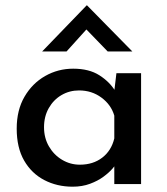

<svg xmlns="http://www.w3.org/2000/svg" viewBox="-20 -694 631 724"><path d="M254 10Q195 10 147 -15Q99 -40 71 -88.5Q43 -137 43 -209Q43 -279 72.5 -329.5Q102 -380 150.5 -407.5Q199 -435 256 -435Q316 -435 355 -410Q394 -385 415 -350L409 -334L419 -418H512V0H411V-106L421 -81Q417 -73 404 -58Q391 -43 370 -27.5Q349 -12 319.5 -1Q290 10 254 10ZM281 -73Q331 -73 365.5 -99.5Q400 -126 411 -172V-258Q399 -299 362.5 -326Q326 -353 278 -353Q242 -353 212 -335.5Q182 -318 164 -286.5Q146 -255 146 -214Q146 -174 164.5 -142Q183 -110 214 -91.5Q245 -73 281 -73ZM386 -500 295 -594 323 -602 231 -500H139L307 -674H308L479 -500Z"/></svg>

Font: Reem Kufi Fun
Style: Regular
Weight: 400
Designer: Khaled Hosny
Version: Version 1.005